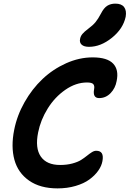

<svg xmlns="http://www.w3.org/2000/svg" viewBox="-20 -998 714 1057"><path d="M470.2 -740.2Q442.4 -740.2 429.4 -752.2Q416.5 -764.2 420.9 -784.2Q423.8 -799.3 433.6 -811Q443.4 -822.8 464.8 -838.9Q491.2 -858.4 505.9 -876.2Q520.5 -894 536.1 -923.8Q551.8 -954.6 570.6 -966.3Q589.4 -978 615.2 -978Q648.9 -978 663.3 -959Q677.7 -939.9 671.9 -905.8Q657.7 -839.4 595.9 -789.8Q534.2 -740.2 470.2 -740.2ZM296.9 39.1Q201.2 39.1 140.1 -3.7Q79.1 -46.4 59.3 -118.4Q39.6 -190.4 58.1 -283.2Q73.7 -362.3 115.2 -435.5Q156.7 -508.8 214.1 -563Q271.5 -617.2 344 -649.7Q416.5 -682.1 490.2 -682.1Q570.3 -682.1 602.8 -647.9Q635.3 -613.8 622.1 -551.8Q615.2 -512.7 588.9 -485.4Q562.5 -458 525.9 -458Q489.3 -458 498 -506.8Q501.5 -524.9 493.9 -534.4Q486.3 -543.9 459 -543.9Q397.9 -543.9 339.8 -503.7Q281.7 -463.4 242.7 -400.6Q203.6 -337.9 189.9 -269Q172.4 -182.6 204.6 -136.2Q236.8 -89.8 311 -89.8Q348.1 -89.8 378.2 -97.9Q408.2 -106 426.3 -117.4Q444.3 -128.9 458.5 -140.4Q472.7 -151.9 485.4 -159.9Q498 -168 509.8 -168Q554.7 -168 543.9 -110.8Q539.1 -84 520.5 -57.9Q502 -31.7 471.9 -9.8Q441.9 12.2 396.2 25.6Q350.6 39.1 296.9 39.1Z"/></svg>

Font: Shantell Sans Bouncy
Style: Italic
Weight: 600
Italic angle: -11.31°
Designer: Stephen Nixon, Anya Danilova, Shantell Martin
Foundry: Arrow Type
Version: Version 1.006;[9816181b4]